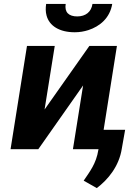

<svg xmlns="http://www.w3.org/2000/svg" viewBox="-20 -763 670 982"><path d="M34 0H176L405 -326L353 0H484L483 4C472 74 439 115 408 161L475 199C532 156 589 88 603 -3L620 -99H510L578 -528H437L208 -203L260 -528H118ZM216 -743C213 -722 213 -702 218 -684C232 -630 285 -598 362 -598C387 -598 410 -602 432 -609C490 -628 542 -670 554 -743H453C447 -702 418 -679 375 -679C332 -679 309 -700 316 -743Z"/></svg>

Font: Asimov Pro
Style: BdObl
Weight: 700
Designer: Google
Version: Version 2.000980; 2014